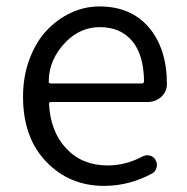

<svg xmlns="http://www.w3.org/2000/svg" viewBox="-20 -574 589 606"><path d="M308.6 12.7Q199.2 12.7 126 -63.5Q52.7 -139.6 52.7 -268.6Q52.7 -333 73.2 -387.7Q93.8 -442.4 127.4 -478Q161.1 -513.7 204.1 -533.7Q247.1 -553.7 293.9 -553.7Q392.6 -553.7 449.2 -488.3Q506.8 -420.9 506.8 -308.6Q506.8 -285.2 489.3 -268.6Q470.7 -252 445.3 -252H141.6Q133.8 -252 134.8 -245.1Q139.6 -157.2 189.9 -104.5Q240.2 -51.8 319.3 -51.8Q377 -51.8 429.7 -80.1Q440.4 -85.9 452.6 -83Q464.8 -80.1 470.7 -69.3Q477.5 -57.6 474.1 -44.9Q470.7 -32.2 460 -26.4Q387.7 12.7 308.6 12.7ZM133.8 -316.4Q133.8 -310.5 140.6 -310.5H427.7Q434.6 -310.5 434.6 -318.4Q434.6 -318.4 434.6 -318.4Q433.6 -401.4 397 -444.8Q360.4 -488.3 294.9 -488.3Q234.4 -488.3 188.5 -442.4Q133.8 -386.7 133.8 -316.4Z"/></svg>

Font: Gen Jyuu Gothic P Normal
Style: Regular
Weight: 300
Designer: [Source Han Sans]
Ryoko NISHIZUKA  (kana & ideographs); Paul D. Hunt (Latin, Greek & Cyrillic); Wenlong ZHANG  (bopomofo
Version: Version 1.002.20150607